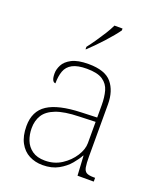

<svg xmlns="http://www.w3.org/2000/svg" viewBox="-143 -857 802 957"><g transform="rotate(20 258.5 -378.0)"><path d="M197 10Q158 10 126 -6.5Q94 -23 75 -58Q56 -93 56 -146Q56 -225 112.5 -262Q169 -299 290 -303L373 -306V-371Q373 -414 364 -446.5Q355 -479 327 -498Q299 -517 242 -517Q193 -517 166 -502.5Q139 -488 129 -460.5Q119 -433 119 -395Q109 -395 103.5 -406Q98 -417 98 -441Q98 -462 110 -485.5Q122 -509 153.5 -525.5Q185 -542 242 -542Q330 -542 365.5 -499.5Q401 -457 401 -386V-110Q401 -73 404.5 -53.5Q408 -34 420 -27Q432 -20 459 -20H466V0H380L374 -104H372Q361 -83 338.5 -56Q316 -29 281 -9.5Q246 10 197 10ZM201 -15Q250 -15 288.5 -40Q327 -65 350 -101Q373 -137 373 -170V-283L287 -280Q209 -278 165 -261Q121 -244 102.5 -214.5Q84 -185 84 -145Q84 -111 95.5 -81.5Q107 -52 133 -33.5Q159 -15 201 -15ZM202 -619Q217 -638 235 -664Q253 -690 270 -717Q287 -744 297 -766H340V-756Q331 -743 314.5 -723Q298 -703 278 -681Q258 -659 238.5 -639.5Q219 -620 204 -606H202Z"/></g></svg>

Font: Noto Serif Bengali Thin
Style: Regular
Weight: 250
Version: Version 2.003